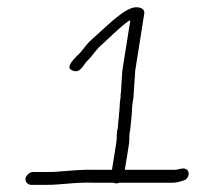

<svg xmlns="http://www.w3.org/2000/svg" viewBox="-20 -508 594 537"><path d="M66.6 9H107.6C118.6 9 129.6 9 138.7 8L165 6C187.4 4 214.7 2 240.5 3H297.5C299.4 4 302.2 5 305.2 5C308.2 5 310.4 4 313.5 3H463.5C473.5 3 484 0 492.5 -3C509.1 -7 512.6 -29 500.5 -35C490.3 -40 479.2 -33 469.2 -33H329.2L340.8 -106C342.4 -116 341.1 -127 342.5 -136C345 -145 344.9 -157 346.3 -166C347.1 -171 347.7 -175 347.5 -180C349.7 -194 348.5 -205 350.7 -219L352.7 -232C353.4 -236 354 -240 353.6 -244C354.3 -248 354.9 -252 354.5 -256L356.2 -279C355.8 -283 356.6 -288 357.2 -292C356.9 -296 357.4 -299 358 -303C357.6 -307 357.9 -309 358.6 -313L383.6 -471C385.5 -483 370.6 -490 354.1 -487C344.8 -485 331.9 -479 316 -467C285.3 -444 264.8 -422 237 -398C218.5 -382 212 -366 194.6 -351C183.9 -340 162.4 -318 182.3 -311C203.7 -301 213.8 -327 222.2 -336C238.6 -351 246.1 -367 263.5 -382C290.3 -406 309.6 -427 339.1 -449C341.3 -450 343.3 -450 344.6 -452L322.4 -312C321.8 -308 321.3 -305 321.7 -301C320.4 -293 321.1 -285 319.9 -277C318.8 -264 319.4 -255 317.3 -242C317.7 -238 317.1 -234 316.4 -230C314.1 -215 315 -202 312.8 -188C313 -183 312.2 -178 311.4 -173C310 -164 311.1 -152 307.8 -144C306.2 -134 307 -120 305.4 -110L293.2 -33H246.2C219.4 -34 191.1 -32 167.8 -30L141.4 -28C133.3 -27 124.3 -27 113.3 -27H72.3C63.3 -27 52.9 -18 51.4 -9C50 0 57.6 9 66.6 9Z"/></svg>

Font: CiSf OpenHand
Style: SquObl
Weight: 400
Foundry: Cannot Into Space Fonts
Version: Version 0.7892